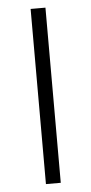

<svg xmlns="http://www.w3.org/2000/svg" viewBox="-51 -716 356 748"><g transform="rotate(-5 127.0 -342.5)"><path d="M156 0H98V-685H156Z"/></g></svg>

Font: Fira Sans Condensed Light
Style: Regular
Weight: 300
Width: 3
Designer: bBox Type GmbH & Carrois Corporate GbR & Edenspiekermann AG
Foundry: bBox Type GmbH & Carrois Corporate GbR & Edenspiekermann AG
Version: Version 4.301